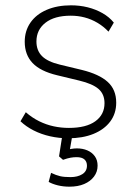

<svg xmlns="http://www.w3.org/2000/svg" viewBox="-20 -512 515 722"><path d="M236 8Q202 8 168.5 0.5Q135 -7 106.5 -21.5Q78 -36 57 -56L77 -90Q101 -69 127.5 -56Q154 -43 182 -37Q210 -31 239 -31Q304 -31 338.5 -56Q373 -81 373 -124Q373 -158 350.5 -177.5Q328 -197 278 -209L195 -229Q132 -244 102.5 -275Q73 -306 73 -355Q73 -396 94.5 -427Q116 -458 155.5 -475Q195 -492 247 -492Q280 -492 310 -484.5Q340 -477 365.5 -462.5Q391 -448 408 -427L388 -393Q369 -413 346 -426.5Q323 -440 298 -446.5Q273 -453 246 -453Q185 -453 151 -426.5Q117 -400 117 -356Q117 -322 138 -301Q159 -280 205 -269L288 -249Q353 -233 385 -204Q417 -175 417 -126Q417 -85 394.5 -55Q372 -25 331.5 -8.5Q291 8 236 8ZM241 190Q218 190 197.5 185Q177 180 163 172L172 138Q191 147 206 150.5Q221 154 245 154Q272 154 289.5 143Q307 132 307 111Q307 96 297.5 87.5Q288 79 268 79Q257 79 245.5 81Q234 83 217 89L202 76L217 -20H255L242 55L224 53Q236 50 247.5 48Q259 46 269 46Q291 46 308.5 53.5Q326 61 336.5 75.5Q347 90 347 111Q347 134 333.5 152Q320 170 296.5 180Q273 190 241 190Z"/></svg>

Font: Nunito Sans 12pt ExtraLight ExtraLight
Style: Regular
Weight: 250
Version: Version 3.101;gftools[0.9.27]